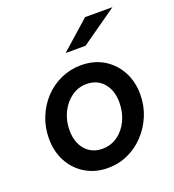

<svg xmlns="http://www.w3.org/2000/svg" viewBox="-134 -829 855 943"><g transform="rotate(-20 294.0 -357.5)"><path d="M271 10Q206 10 155 -20Q104 -50 75 -103Q46 -156 46 -224Q46 -283 67 -335Q88 -387 125 -426.5Q162 -466 211.5 -488Q261 -510 317 -510Q383 -510 433.5 -480Q484 -450 513 -397Q542 -344 542 -276Q542 -217 520.5 -165.5Q499 -114 462 -74.5Q425 -35 376 -12.5Q327 10 271 10ZM277 -88Q321 -88 356 -112.5Q391 -137 411.5 -179.5Q432 -222 432 -274Q432 -337 399 -375.5Q366 -414 310 -414Q267 -414 232 -389Q197 -364 176 -322Q155 -280 155 -228Q155 -165 188.5 -126.5Q222 -88 277 -88ZM267 -592 417 -725H560L371 -592Z"/></g></svg>

Font: Red Hat Text Medium
Style: Italic
Weight: 500
Italic angle: -12°
Designer: Pentagram, MCKL
Foundry: Pentagram, MCKL
Version: Version 1.023; ttfautohint (v1.8.3)